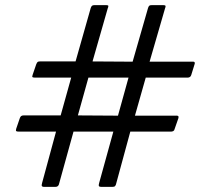

<svg xmlns="http://www.w3.org/2000/svg" viewBox="-20 -727 778 747"><path d="M198 -215H53Q45 -215 43 -217Q41 -219 43 -226L57 -267Q59 -273 62.5 -275.5Q66 -278 72 -278H216L257 -425H117Q110 -425 107 -426.5Q104 -428 107 -436L121 -477Q124 -484 126.5 -486Q129 -488 135 -488H274L333 -696Q335 -702 338 -704.5Q341 -707 347 -707H394Q401 -707 401.5 -704Q402 -701 399 -694L340 -488L496 -487L556 -696Q558 -702 560.5 -704.5Q563 -707 570 -707H616Q623 -707 624 -704Q625 -701 622 -694L562 -487H724Q735 -488 737 -485Q739 -482 737 -477L724 -435Q722 -429 718 -427Q714 -425 710 -425H547L505 -277H659Q670 -278 673 -275.5Q676 -273 674 -267L659 -224Q658 -219 654 -217Q650 -215 646 -215H487L431 -9Q430 -6 427.5 -3Q425 0 418 0H373Q367 0 365 -3Q363 -6 366 -16L421 -215H266L209 -9Q208 -6 205 -3Q202 0 196 0H150Q145 0 143 -3Q141 -6 144 -16ZM283 -278 439 -277 480 -425H324Z"/></svg>

Font: Glory Thin Medium
Style: Italic
Weight: 500
Italic angle: -12°
Version: Version 1.011